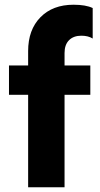

<svg xmlns="http://www.w3.org/2000/svg" viewBox="-20 -792 423 812"><path d="M372 -758V-629Q353 -641 324 -641Q291 -641 272 -622Q253 -603 253 -568V-515H362V-391H253V0H99V-391H18V-515H99V-576Q99 -666 151 -719Q203 -772 291 -772Q343 -772 372 -758Z"/></svg>

Font: Freely
Style: Bold
Weight: 700
Designer: Kris Sowersby
Foundry: Klim Type Foundry
Version: Version 1.006;hotconv 1.0.113;makeotfexe 2.5.65598;200799169